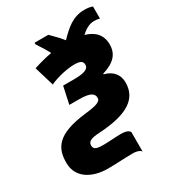

<svg xmlns="http://www.w3.org/2000/svg" viewBox="-255 -801 1053 1162"><g transform="rotate(-30 272.0 -220.0)"><path d="M395 240V103C388 90 370 81 334 81C297 81 249 86 213 86C172 86 143 83 143 52C143 23 169 13 225 10C434 -2 515 -66 515 -175C515 -227 486 -268 424 -284V-288C510 -314 547 -356 547 -422C547 -492 505 -530 443 -548C480 -582 508 -592 536 -592C551 -592 562 -590 574 -587V-671C558 -678 539 -680 517 -680C438 -680 387 -635 330 -576C309 -603 290 -622 254 -658H158V-647C185 -606 202 -578 214 -554C168 -546 126 -534 86 -521L127 -384C180 -409 255 -424 299 -424C347 -424 358 -411 358 -388C358 -361 328 -347 254 -347H178L152 -227H220C299 -227 322 -209 322 -178C322 -154 294 -142 212 -133C-1 -109 -39 -33 -39 68C-39 172 51 224 163 224C222 224 281 219 338 219C368 219 391 229 395 240Z"/></g></svg>

Font: Noto Sans UI Black
Style: Italic
Weight: 900
Italic angle: -372°
Designer: Monotype Design Team
Foundry: Monotype Imaging Inc.
Version: Version 1.901